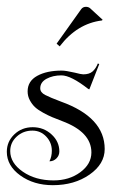

<svg xmlns="http://www.w3.org/2000/svg" viewBox="-31 -466 348 563"><path d="M135 -338 207 -439Q212 -446 221 -446Q228 -446 233 -442L270 -408L268 -406Q195 -397 144 -330ZM64 -83Q37 -83 18 -65.5Q-1 -48 -1 -23Q-1 12 36 37.5Q73 63 126 63Q172 63 204.5 39Q237 15 237 -19Q237 -79 151 -111Q133 -118 122 -122.5Q111 -127 95.5 -135.5Q80 -144 71.5 -152Q63 -160 56.5 -172Q50 -184 50 -198Q50 -228 78 -243.5Q106 -259 150 -259Q162 -259 188 -253Q207 -248 213 -248Q231 -248 240.5 -256.5Q250 -265 256 -280L260 -278L231 -204L228 -205Q177 -245 149 -245Q124 -245 105.5 -235Q87 -225 87 -207Q87 -195 101.5 -187.5Q116 -180 148 -168Q276 -122 276 -29Q276 15 231.5 46Q187 77 124 77Q68 77 28.5 48.5Q-11 20 -11 -21Q-11 -51 11 -72Q33 -93 65 -93Q97 -93 120 -72Q143 -51 143 -22Q143 -10 134.5 -1.5Q126 7 114 7Q121 -7 121 -24Q121 -48 104.5 -65.5Q88 -83 64 -83Z"/></svg>

Font: Kleymissky
Style: Regular
Weight: 500
Italic angle: -8°
Designer: gluk
Foundry: gluk
Version: Version 0.283